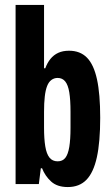

<svg xmlns="http://www.w3.org/2000/svg" viewBox="-20 -744 453 776"><path d="M254 12Q211 12 186.5 -10.5Q162 -33 150 -64H145L137 0H43V-724H158V-468H163Q171 -490 184 -506Q197 -522 215.5 -530.5Q234 -539 259 -539Q304 -539 331.5 -511Q359 -483 372 -423.5Q385 -364 385 -268Q385 -170 371.5 -108.5Q358 -47 329.5 -17.5Q301 12 254 12ZM213 -92Q233 -92 244 -106Q255 -120 260 -150Q265 -180 265 -228V-292Q265 -341 260 -371Q255 -401 243.5 -415Q232 -429 213 -429Q199 -429 188 -421Q177 -413 170.5 -396.5Q164 -380 161 -354Q158 -328 158 -292V-228Q158 -183 163 -152.5Q168 -122 180 -107Q192 -92 213 -92Z"/></svg>

Font: Archivo ExtraCondensed
Style: Bold
Weight: 700
Width: 2
Designer: Hector Gatti
Foundry: Omnibus-Type
Version: Version 2.001